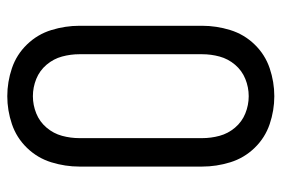

<svg xmlns="http://www.w3.org/2000/svg" viewBox="-146 -638 791 540"><g transform="rotate(90 250.0 -367.5)"><path d="M250 8Q210 8 171.5 -5Q133 -18 104.5 -47.5Q76 -77 64 -116Q52 -155 52 -195V-540Q52 -580 64 -619Q76 -658 104.5 -687.5Q133 -717 171.5 -730Q210 -743 250 -743Q290 -743 328.5 -730Q367 -717 395.5 -687.5Q424 -658 436 -619Q448 -580 448 -540V-195Q448 -155 436 -116Q424 -77 395.5 -47.5Q367 -18 328.5 -5Q290 8 250 8ZM250 -64Q275 -64 298.5 -73.5Q322 -83 338.5 -102.5Q355 -122 361.5 -146Q368 -170 368 -195V-540Q368 -565 361.5 -589Q355 -613 338.5 -632.5Q322 -652 298.5 -661.5Q275 -671 250 -671Q225 -671 201.5 -661.5Q178 -652 161.5 -632.5Q145 -613 138.5 -589Q132 -565 132 -540V-195Q132 -170 138.5 -146Q145 -122 161.5 -102.5Q178 -83 201.5 -73.5Q225 -64 250 -64Z"/></g></svg>

Font: Iosevka SS01
Style: Regular
Weight: 400
Monospace: yes
Designer: Belleve Invis
Foundry: Belleve Invis
Version: 2.3.3; ttfautohint (v1.8.3)